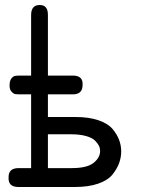

<svg xmlns="http://www.w3.org/2000/svg" viewBox="-20 -745 565 765"><path d="M14.2 -38.1Q13.2 -75.2 54.2 -75.2Q54.2 -75.2 104 -75.2V-369.1H61Q47.9 -369.1 41 -370.1Q34.2 -371.1 26.1 -379.6Q18.1 -388.2 18.1 -403.8Q18.1 -421.9 24.4 -430.9Q30.8 -439.9 37.8 -441.9Q44.9 -443.8 57.1 -443.8H104V-685.1Q104 -725.1 138.2 -725.1Q171.4 -725.1 170.9 -685.1V-443.8H271Q311 -443.8 309.1 -407.2Q309.1 -369.1 271 -369.1H170.9V-278.8H280.8Q334 -278.8 372.1 -265.9Q410.2 -252.9 428.5 -231Q446.8 -209 454.8 -187Q462.9 -165 462.9 -142.1Q462.9 -118.2 454.8 -95.7Q446.8 -73.2 428.5 -50Q410.2 -26.9 371.6 -13.4Q333 0 279.8 0H50.8Q12.2 -1 14.2 -38.1ZM170.9 -75.2H266.1Q327.1 -75.2 353 -96.2Q378.9 -117.2 378.9 -143.1Q378.9 -154.3 374.5 -163.6Q370.1 -172.9 359.1 -184.3Q348.1 -195.8 323 -202.9Q297.9 -210 262.2 -210H170.9Z"/></svg>

Font: CMU Typewriter Text
Style: Bold
Weight: 700
Version: Version 0.7.0